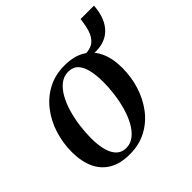

<svg xmlns="http://www.w3.org/2000/svg" viewBox="-168 -798 964 964"><g transform="rotate(-45 314.0 -316.0)"><path d="M309.5 -536.5Q375.5 -536.5 419.2 -511Q463 -485.5 485.2 -437.8Q507.5 -390 507.5 -322.5Q507.5 -258 488.8 -198.2Q470 -138.5 434 -91Q398 -43.5 345.8 -16Q293.5 11.5 227 11.5Q161.5 11.5 117.5 -14Q73.5 -39.5 51.5 -87.2Q29.5 -135 29 -201Q29 -266.5 48 -326.8Q67 -387 103.5 -434.2Q140 -481.5 192 -509Q244 -536.5 309.5 -536.5ZM301.5 -501Q269.5 -501 244.2 -481.2Q219 -461.5 200.5 -428.2Q182 -395 170 -353.8Q158 -312.5 152.2 -268.5Q146.5 -224.5 146.5 -184Q146.5 -131 157 -95.2Q167.5 -59.5 187.5 -41.5Q207.5 -23.5 236.5 -23.5Q268 -23.5 293 -43.2Q318 -63 336.5 -96.2Q355 -129.5 366.8 -170.8Q378.5 -212 384.2 -255.5Q390 -299 390 -339.5Q390 -388 381.5 -424.2Q373 -460.5 353.8 -480.8Q334.5 -501 301.5 -501ZM532.5 -644H627.5Q625 -600.5 611.2 -566.2Q597.5 -532 573 -509.8Q548.5 -487.5 513 -479Q477.5 -470.5 431.5 -478.5L426 -502.5Q467.5 -504 488.8 -524Q510 -544 519.2 -575.8Q528.5 -607.5 532.5 -644Z"/></g></svg>

Font: Merriweather 96pt Medium
Style: Italic
Weight: 500
Italic angle: -7.8°
Version: Version 2.101